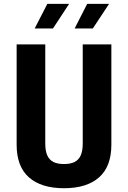

<svg xmlns="http://www.w3.org/2000/svg" viewBox="-20 -959 660 990"><path d="M406.6 -219.8V-730H554.2V-212.4Q554.2 -100.6 490.8 -44.5Q427.4 11.5 310 11.5Q192.6 11.5 129.2 -44.5Q65.8 -100.6 65.8 -212.4V-730H213.4V-219.8Q213.4 -180.2 224 -157.2Q234.5 -134.2 255.6 -123.7Q276.7 -113.2 310 -113.2Q343.3 -113.2 364.4 -123.7Q385.5 -134.2 396 -157.2Q406.6 -180.2 406.6 -219.8ZM224 -939H336.4L253.1 -812.1H158.8ZM429.5 -939H542.4L458.6 -812.1H364.8Z"/></svg>

Font: Monaspace Neon Var ExtraLight
Style: Regular
Weight: 200
Designer: Riley Cran and the Lettermatic Team
Version: Version 1.200 (Monaspace Neon Var)